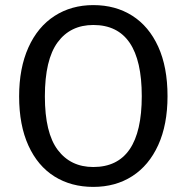

<svg xmlns="http://www.w3.org/2000/svg" viewBox="-20 -721 732 753"><path d="M637 -344Q637 -232 600.5 -152Q564 -72 498.5 -30Q433 12 346 12Q259 12 193.5 -29Q128 -70 91.5 -150Q55 -230 55 -343Q55 -454 91.5 -535Q128 -616 194 -658.5Q260 -701 346 -701Q433 -701 498.5 -659.5Q564 -618 600.5 -538Q637 -458 637 -344ZM156 -343Q156 -200 206.5 -133Q257 -66 346 -66Q536 -66 536 -344Q536 -623 346 -623Q256 -623 206 -555Q156 -487 156 -343Z"/></svg>

Font: FiraGO
Style: Regular
Weight: 400
Designer: bBox Type
Foundry: bBox Type GmbH
Version: Version 1.001;April 20, 2020;FontCreator 12.0.0.2555 64-bit